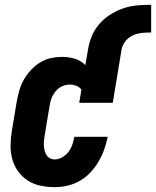

<svg xmlns="http://www.w3.org/2000/svg" viewBox="-20 -762 642 790"><path d="M205 8Q175 8 146.5 2Q118 -4 94.5 -19Q71 -34 54.5 -57Q38 -80 30.5 -107.5Q23 -135 23.5 -165Q24 -195 29 -225L49 -345Q53 -367 59.5 -390Q66 -413 78 -434Q90 -455 107 -473.5Q124 -492 145 -505Q166 -518 189.5 -523Q213 -528 236 -528Q236 -528 236 -528Q236 -528 236 -528Q264 -528 289 -520Q314 -512 331 -494L342 -557Q346 -584 356.5 -610.5Q367 -637 385.5 -659.5Q404 -682 428.5 -698.5Q453 -715 479.5 -725Q506 -735 533.5 -738.5Q561 -742 587 -742H602V-628H587Q571 -628 553.5 -625Q536 -622 520 -613Q504 -604 493.5 -589Q483 -574 480 -557L444 -339H306L315 -393Q307 -404 294 -409Q281 -414 267 -414Q251 -414 235.5 -407Q220 -400 209 -386.5Q198 -373 192 -357.5Q186 -342 184 -326L164 -206Q162 -195 161 -184.5Q160 -174 160.5 -163.5Q161 -153 163.5 -143Q166 -133 171 -124.5Q176 -116 185 -111Q194 -106 205 -106Q221 -106 236.5 -115Q252 -124 262 -137.5Q272 -151 277.5 -167Q283 -183 286 -199H423Q418 -173 409 -147.5Q400 -122 386 -98Q372 -74 352.5 -53Q333 -32 308.5 -18Q284 -4 257.5 2Q231 8 205 8Z"/></svg>

Font: Iosevka SS04 Heavy Oblique
Style: Regular
Weight: 900
Italic angle: -9°
Monospace: yes
Designer: Belleve Invis
Foundry: Belleve Invis
Version: Version 19.0.0; ttfautohint (v1.8.4)